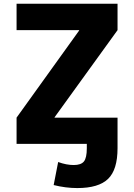

<svg xmlns="http://www.w3.org/2000/svg" viewBox="-20 -750 698 1001"><path d="M66.4 0V-136.7L392.6 -590.8V-592.8H66.4V-730.5H592.8V-592.8L264.6 -138.7V-136.7H592.8V22.5Q592.8 134.8 543.5 182.6Q494.1 230.5 382.8 230.5Q322.3 230.5 259.8 214.8L283.2 94.7Q326.2 110.4 364.3 110.4Q402.3 110.4 417.5 91.8Q432.6 73.2 432.6 22.5V0Z"/></svg>

Font: GenEi M Gothic v2 Heavy
Style: Regular
Weight: 800
Version: Version 2.0